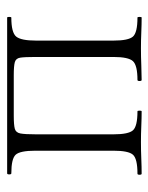

<svg xmlns="http://www.w3.org/2000/svg" viewBox="42 -468 426 551"><g transform="rotate(-90 255.5 -193.0)"><path d="M480 -12Q482 -12 482 -6Q482 0 480 0Q461 0 438 -1Q415 -2 392 -2Q367 -2 343 -1Q319 0 301 0Q298 0 298 -6Q298 -12 301 -12Q343 -12 355 -25Q367 -38 367 -81V-305Q367 -336 365 -348.5Q363 -361 352 -364Q341 -367 315 -367H199Q172 -367 161 -364Q150 -361 147.5 -348Q145 -335 145 -303V-81Q145 -38 156.5 -25Q168 -12 211 -12Q213 -12 213 -6Q213 0 211 0Q192 0 169 -1Q146 -2 123 -2Q98 -2 74.5 -1Q51 0 32 0Q29 0 29 -6Q29 -12 32 -12Q75 -12 86.5 -25Q98 -38 98 -81V-305Q98 -349 86.5 -361.5Q75 -374 33 -374Q30 -374 30 -380Q30 -386 33 -386H480Q482 -386 482 -380Q482 -374 480 -374Q437 -374 425.5 -360Q414 -346 414 -303V-81Q414 -38 425.5 -25Q437 -12 480 -12Z"/></g></svg>

Font: Cormorant Light
Style: Regular
Weight: 300
Designer: Christian Thalmann (Catharsis Fonts)
Foundry: Catharsis Fonts
Version: Version 4.000